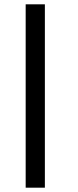

<svg xmlns="http://www.w3.org/2000/svg" viewBox="-20 -720 363 890"><path d="M99 150V-700H188V150Z"/></svg>

Font: Bluu Next Cyrillic
Style: Bold
Weight: 700
Designer: Igor Stepanchenko
Foundry: Igor Stepanchenko
Version: Version 1.000